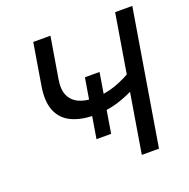

<svg xmlns="http://www.w3.org/2000/svg" viewBox="-129 -851 958 975"><g transform="rotate(-20 350.0 -364.0)"><path d="M319.8 -271.5Q246.1 -271.5 195.3 -295.4Q144.5 -319.3 123 -370.6Q101.6 -421.9 115.2 -503.9L152.3 -727.5H245.1L208 -504.4Q199.2 -451.7 214.6 -418.5Q230 -385.3 264.2 -369.6Q298.3 -354 345.7 -354Q407.2 -354 464.4 -374.5Q521.5 -395 572.8 -428.2L557.6 -337.4Q506.8 -308.6 448.2 -290Q389.6 -271.5 319.8 -271.5ZM474.1 0 594.7 -727.5H687.5L566.9 0ZM285.2 -153.8 337.4 -469.2H416.5L364.3 -153.8Z"/></g></svg>

Font: Inter
Style: Italic
Weight: 400
Italic angle: -9.3988°
Designer: Rasmus Andersson
Foundry: rsms
Version: Version 4.001;git-66647c0bb